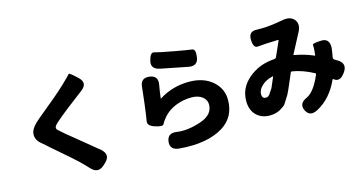

<svg xmlns="http://www.w3.org/2000/svg" viewBox="-88 -1216 3176 1682"><g transform="rotate(-15 1500.0 -374.5)"><path d="M686 35Q624 92 567 31L526 -12Q473 -68 278 -234Q246 -262 240 -268Q236 -271 205 -298Q160 -336 163 -388Q166 -440 246 -506Q447 -669 522 -741Q592 -809 597.5 -817Q603 -825 667 -765L672 -760Q737 -700 666 -646L653 -636Q487 -512 402 -438Q366 -407 366.5 -392Q367 -377 373 -372Q403 -344 434 -318L504 -261Q699 -102 703 -98Q766 -39 703 19Z M1364 65Q1280 57 1289 -18Q1298 -94 1382 -81Q1477 -67 1599 -108Q1716 -147 1716 -241Q1716 -284 1679 -312Q1642 -340 1582 -340Q1504 -340 1435.5 -311.5Q1367 -283 1323 -231Q1295 -197 1285.5 -176.5Q1276 -156 1209 -178Q1142 -199 1150 -240Q1158 -281 1173 -403Q1188 -529 1188 -535Q1193 -621 1274 -611Q1355 -601 1338 -516Q1335 -503 1329 -463L1321 -402Q1320 -397 1324 -400Q1446 -478 1597 -478Q1731 -478 1813 -404Q1887 -336 1887 -238Q1887 -83 1764 -5Q1617 87 1364 65ZM1720 -665Q1708 -589 1625 -606L1383 -654Q1299 -671 1318 -744Q1336 -816 1368.5 -806Q1401 -796 1542 -770Q1663 -748 1697.5 -744Q1732 -740 1720 -665Z M2619 53Q2544 93 2511 25Q2479 -42 2557 -76Q2628 -107 2690 -253Q2693 -260 2687 -263Q2588 -317 2495 -332Q2484 -334 2481 -328Q2479 -323 2463 -285Q2410 -160 2400 -144Q2378 -107 2354 -71Q2345 -57 2304 -33Q2263 -9 2205 -9Q2132 -9 2085 -56Q2038 -103 2038 -185Q2038 -304 2135.5 -386Q2233 -468 2369 -476Q2385 -477 2391 -492L2450 -625Q2452 -630 2447 -630L2340 -626Q2300 -624 2260 -620Q2219 -616 2217 -693Q2215 -770 2291 -765Q2296 -765 2337 -765Q2411 -765 2534 -788Q2604 -800 2638 -757Q2671 -713 2637 -649L2543 -471Q2541 -467 2546 -466Q2637 -450 2721 -414Q2726 -412 2726 -417Q2727 -423 2730 -464Q2732 -495 2730 -509Q2728 -523 2807 -526Q2885 -530 2882 -444Q2881 -427 2869 -358Q2867 -344 2879 -336L2906 -320Q2979 -274 2928 -204L2925 -200Q2875 -131 2824 -174Q2820 -177 2818 -172Q2748 -15 2619 53ZM2212 -169Q2235 -169 2247 -186Q2259 -203 2281 -237Q2284 -243 2321 -330Q2323 -335 2318 -334Q2257 -321 2218 -285Q2179 -249 2179 -209Q2179 -169 2212 -169Z"/></g></svg>

Font: Resource Han Rounded KR Heavy
Style: Regular
Weight: 900
Designer: Cyano Hao (round all glyphs); Ryoko NISHIZUKA 西塚涼子 (kana, bopomofo & ideographs); Paul D. Hunt (Latin, Greek & Cyrillic)
Foundry: Cyano Hao
Version: 0.990